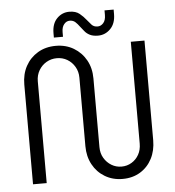

<svg xmlns="http://www.w3.org/2000/svg" viewBox="-59 -940 917 1007"><g transform="rotate(-5 399.0 -436.0)"><path d="M546 13Q494 13 453 -11.5Q412 -36 389 -78.5Q366 -121 366 -175V-536Q366 -568 351 -593.5Q336 -619 311.5 -633.5Q287 -648 257 -648Q227 -648 202 -633.5Q177 -619 162 -593.5Q147 -568 147 -536V0H75V-525Q75 -580 98 -622Q121 -664 162 -688.5Q203 -713 257 -713Q310 -713 351 -688.5Q392 -664 415.5 -622Q439 -580 439 -525V-164Q439 -131 454 -106Q469 -81 493 -66.5Q517 -52 546 -52Q575 -52 599 -66.5Q623 -81 637 -106Q651 -131 651 -164V-700H723V-175Q723 -121 701 -78.5Q679 -36 639 -11.5Q599 13 546 13ZM483 -747Q457 -747 440 -755.5Q423 -764 412.5 -777.5Q402 -791 392 -803Q382 -817 370.5 -827.5Q359 -838 341 -838Q324 -838 311.5 -823Q299 -808 299 -781V-757H251V-780Q251 -830 278 -857.5Q305 -885 343 -885Q377 -885 397 -868.5Q417 -852 430 -835Q442 -820 453.5 -807.5Q465 -795 485 -795Q502 -795 515 -809.5Q528 -824 528 -852V-876H576V-853Q576 -803 548.5 -775Q521 -747 483 -747Z"/></g></svg>

Font: MuseoModerno SemiBold Light
Style: Regular
Weight: 300
Version: Version 1.001